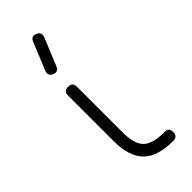

<svg xmlns="http://www.w3.org/2000/svg" viewBox="-236 -765 805 805"><g transform="rotate(-45 166.0 -363.0)"><path d="M104 -554C104 -554 104 -554 104 -554C89.5 -560 84.5 -571 90 -586.5C90 -586.5 90 -586.5 90 -586.5C90 -586.5 140.5 -709 140.5 -709C147 -725.5 157.5 -730 173 -723C173 -723 173 -723 173 -723C187.5 -717 192.5 -706 187 -690.5C187 -690.5 187 -690.5 187 -690.5C187 -690.5 136.5 -567.5 136.5 -567.5C130.5 -552 119.5 -547.5 104 -554ZM261.5 0C261.5 0 261.5 0 261.5 0C200 0 155.5 -14 127 -42.5C98.5 -71 84.5 -115.5 84.5 -176.5C84.5 -176.5 84.5 -176.5 84.5 -176.5C84.5 -176.5 84.5 -446.5 84.5 -446.5C84.5 -464 93 -472.5 110.5 -472.5C110.5 -472.5 110.5 -472.5 110.5 -472.5C128 -472.5 137 -464 137 -446.5C137 -446.5 137 -446.5 137 -446.5C137 -446.5 137 -176.5 137 -176.5C137 -130 146 -97.5 164.5 -79.5C182.5 -61.5 215 -52.5 261.5 -52.5C261.5 -52.5 261.5 -52.5 261.5 -52.5C271 -52.5 278 -50.5 282.5 -46C286.5 -41.5 288.5 -35 288.5 -26.5C288.5 -26.5 288.5 -26.5 288.5 -26.5C288.5 -9 279.5 0 261.5 0Z"/></g></svg>

Font: Jura-Fortis-Regular
Style: Regular
Weight: 500
Designer: Daniel Johnson, Alexei Vanyashin, Mirko Velimirovic
Foundry: Daniel Johnson
Version: ""